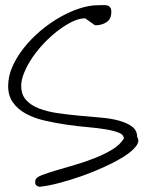

<svg xmlns="http://www.w3.org/2000/svg" viewBox="-20 -746 581 747"><path d="M118.2 -45.9Q120.1 -55.7 142.6 -64.5Q165 -73.2 198.2 -83Q231.4 -92.8 271.5 -104.5Q311.5 -116.2 348.6 -130.9Q385.7 -145.5 416.5 -164.1Q447.3 -182.6 461.9 -207Q461.9 -221.7 442.9 -229.5Q423.8 -237.3 392.1 -242.7Q360.4 -248 319.8 -251.5Q279.3 -254.9 236.8 -261.2Q194.3 -267.6 153.8 -276.9Q113.3 -286.1 81.5 -303.2Q49.8 -320.3 30.8 -346.7Q11.7 -373 11.7 -411.1Q11.7 -449.2 28.3 -486.8Q44.9 -524.4 72.8 -559.6Q100.6 -594.7 136.2 -625Q171.9 -655.3 210.9 -677.7Q250 -700.2 288.6 -712.9Q327.1 -725.6 360.4 -725.6Q369.1 -725.6 378.9 -726.1Q388.7 -726.6 396 -725.1Q403.3 -723.6 408.2 -717.8Q413.1 -711.9 413.1 -700.2Q413.1 -671.9 394.5 -659.7Q376 -647.5 349.6 -647.5L311.5 -674.8Q289.1 -674.8 262.2 -662.1Q235.4 -649.4 207.5 -628.4Q179.7 -607.4 153.3 -580.1Q127 -552.7 106.9 -523.4Q86.9 -494.1 74.7 -464.8Q62.5 -435.5 62.5 -412.1Q62.5 -377.9 81.5 -356.9Q100.6 -335.9 132.3 -323.7Q164.1 -311.5 205.1 -305.7Q246.1 -299.8 288.1 -295.9Q330.1 -292 371.1 -288.6Q412.1 -285.2 443.8 -276.4Q475.6 -267.6 494.6 -252.9Q513.7 -238.3 513.7 -212.9Q524.4 -197.3 509.3 -177.2Q494.1 -157.2 462.4 -137.2Q430.7 -117.2 387.2 -97.2Q343.8 -77.1 297.9 -61Q252 -44.9 209 -33.7Q166 -22.5 135.7 -19.5Q127 -19.5 120.6 -25.4Q114.3 -31.2 118.2 -45.9Z"/></svg>

Font: Shadows Into Light
Style: Regular
Weight: 400
Designer: Kimberly Geswein
Foundry: Kimberly Geswein
Version: Version 001.000